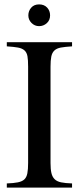

<svg xmlns="http://www.w3.org/2000/svg" viewBox="-20 -854 359 874"><path d="M208 -784Q208 -762 193 -748.5Q178 -735 158 -735Q138 -735 123.5 -749.5Q109 -764 109 -784Q109 -804 122 -819Q135 -834 158 -834Q181 -834 194.5 -819.5Q208 -805 208 -784ZM11 0V-19Q42 -20 61.5 -24Q81 -28 91 -37.5Q101 -47 104.5 -65Q108 -83 108 -112V-551Q108 -581 105 -598Q102 -615 91.5 -624.5Q81 -634 62 -637.5Q43 -641 11 -643V-662H308V-643Q276 -641 257 -637.5Q238 -634 227.5 -624Q217 -614 213.5 -596.5Q210 -579 210 -551V-112Q210 -84 214 -66.5Q218 -49 228.5 -38.5Q239 -28 258 -24Q277 -20 308 -19V0Z"/></svg>

Font: STIXGeneralUnicodeRegular
Style: Regular
Weight: 400
Designer: MicroPress Inc., with final additions and corrections provided by Coen Hoffman, Elsevier (retired)
Version: Version 1.1.0